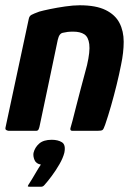

<svg xmlns="http://www.w3.org/2000/svg" viewBox="-22 -496 511 728"><path d="M11 0Q8 0 2.5 -2.5Q-3 -5 -1 -13Q21 -116 43 -218.5Q65 -321 87 -424Q89 -435 97 -439.5Q105 -444 127 -452Q141 -456 167.5 -461.5Q194 -467 225 -471.5Q256 -476 280 -476Q342 -476 378.5 -458Q415 -440 431 -409Q447 -378 447 -337.5Q447 -297 437 -250Q430 -214 420 -173.5Q410 -133 399 -94.5Q388 -56 377 -24Q371 -6 366.5 -3Q362 0 348 0H252Q243 0 245 -10Q247 -16 253 -38.5Q259 -61 267 -93.5Q275 -126 284 -159Q293 -192 299.5 -217Q306 -242 308 -249Q320 -301 316.5 -328.5Q313 -356 297.5 -366Q282 -376 256 -376Q243 -376 234.5 -375Q226 -374 218 -372Q210 -371 205 -364.5Q200 -358 197 -345Q181 -268 163.5 -185Q146 -102 128 -17Q127 -12 124.5 -6Q122 0 115 0ZM222 83Q217 103 203.5 126.5Q190 150 174 171.5Q158 193 146 206Q141 212 134 212Q123 212 112 212Q101 212 90 212Q83 212 83.5 209.5Q84 207 90 198Q98 186 111 163.5Q124 141 133 128Q115 125 109 111Q103 97 105 84Q110 63 126.5 48.5Q143 34 174 34Q198 34 213 43.5Q228 53 222 83Z"/></svg>

Font: Glory
Style: Bold Italic
Weight: 700
Italic angle: -12°
Version: Version 1.011